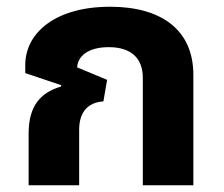

<svg xmlns="http://www.w3.org/2000/svg" viewBox="-20 -550 664 570"><path d="M65 0H215V-165C215 -215 239 -246 287 -249L298 -313L209 -350C211 -383 241 -410 303 -410C367 -410 404 -379 404 -319V0H554V-328C554 -462 458 -530 307 -530C144 -530 55 -452 55 -357V-333L162 -297L161 -293C99 -275 65 -234 65 -154Z"/></svg>

Font: Noto Sans Thai UI
Style: Bold
Weight: 700
Designer: Monotype Design Team
Foundry: Monotype Imaging Inc.
Version: Version 2.000